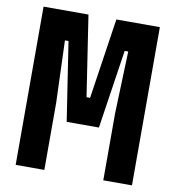

<svg xmlns="http://www.w3.org/2000/svg" viewBox="-87 -878 875 956"><g transform="rotate(10 350.0 -400.0)"><path d="M56 0V-800H283L345 -393H363L424 -800H644V0H499V-339L510 -653H492L432 -255H269L208 -653H190L201 -339V0Z"/></g></svg>

Font: Martian Mono
Style: Bold
Weight: 700
Designer: Roman Shamin
Foundry: Evil Martians
Version: Version 1.000